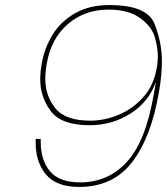

<svg xmlns="http://www.w3.org/2000/svg" viewBox="-20 -731 660 759"><path d="M141 -182Q141 -176 141 -170Q141 -97 178 -53.5Q215 -10 296 -10Q408 -10 482 -91.5Q556 -173 587 -354Q594 -389 596 -407Q569 -329 496.5 -282.5Q424 -236 334 -236Q223 -236 181 -291.5Q139 -347 139 -418Q139 -447 145 -480Q156 -542 188 -594Q220 -646 276.5 -678.5Q333 -711 412 -711Q561 -711 590.5 -637.5Q620 -564 620 -489Q620 -433 608 -365Q577 -186 501.5 -89Q426 8 293 8Q203 8 162 -41Q121 -90 121 -167Q121 -175 121 -182ZM337 -254Q393 -254 448.5 -277Q504 -300 545.5 -346Q587 -392 599 -459Q604 -484 604 -509Q604 -542 592 -584Q580 -626 534 -659.5Q488 -693 409 -693Q315 -693 248.5 -636Q182 -579 165 -480Q159 -447 159 -419Q159 -353 198.5 -303.5Q238 -254 337 -254Z"/></svg>

Font: Fz Poppins Thin
Style: Italic
Weight: 100
Italic angle: -10°
Designer: Ninad Kale (Devanagari), Jonny Pinhorn (Latin)
Foundry: Indian Type Foundry
Version: Vit hóa bi Vntype.Com & FontZin.Com